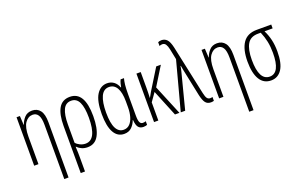

<svg xmlns="http://www.w3.org/2000/svg" viewBox="-110 -1253 3096 1976"><g transform="rotate(-20 1438.0 -265.5)"><path d="M240.2 -541Q296.4 -541 327.9 -499.8Q359.4 -458.5 359.4 -371.1V234.9H312.5V-358.9Q312.5 -432.6 291.7 -465.6Q271 -498.5 231.9 -498.5Q181.6 -498.5 148.4 -450.9Q115.2 -403.3 115.2 -301.8V0H68.4V-530.8H105L110.4 -433.1H113.3Q126.5 -474.1 157.2 -507.6Q188 -541 240.2 -541Z M814.5 -272.5Q814.5 -138.7 774.9 -64.5Q735.4 9.8 651.9 9.8Q617.2 9.8 588.4 -2.9Q559.6 -15.6 539.6 -36.6H536.1Q538.6 0.5 539.1 31Q539.6 61.5 539.6 87.9V234.9H492.7V-281.2Q492.7 -406.7 531.5 -473.9Q570.3 -541 654.3 -541Q814.5 -541 814.5 -272.5ZM652.8 -498.5Q592.8 -498.5 566.2 -441.7Q539.6 -384.8 539.6 -279.8V-80.1Q556.6 -59.6 585.4 -45.9Q614.3 -32.2 645 -32.2Q766.6 -32.2 766.6 -272.5Q766.6 -383.3 739.7 -440.9Q712.9 -498.5 652.8 -498.5Z M1053.7 9.8Q980.5 9.8 941.9 -58.8Q903.3 -127.4 903.3 -260.7Q903.3 -404.3 946.5 -472.7Q989.7 -541 1062 -541Q1104 -541 1135.3 -517.6Q1166.5 -494.1 1181.2 -452.6H1185.5Q1188.5 -472.2 1193.8 -491.9Q1199.2 -511.7 1208 -530.8H1245.1Q1236.8 -503.4 1232.4 -463.4Q1228 -423.3 1228 -360.4V-127Q1228 -73.7 1238.5 -52.7Q1249 -31.7 1271 -31.7Q1289.1 -31.7 1304.2 -37.6V2Q1298.3 4.9 1287.6 7.3Q1276.9 9.8 1263.7 9.8Q1226.6 9.8 1207.8 -13.9Q1189 -37.6 1185.1 -93.8H1181.6Q1167.5 -52.7 1136.2 -21.5Q1105 9.8 1053.7 9.8ZM1062.5 -32.2Q1102.5 -32.2 1128.9 -59.3Q1155.3 -86.4 1168.5 -132.6Q1181.6 -178.7 1181.6 -234.9V-299.3Q1181.6 -396.5 1152.3 -447.3Q1123 -498 1067.4 -498Q1007.8 -498 979.2 -435.8Q950.7 -373.5 950.7 -260.3Q950.7 -144.5 979.2 -88.4Q1007.8 -32.2 1062.5 -32.2Z M1648.9 -530.8 1523.4 -328.1 1659.2 0H1610.4L1492.2 -289.6L1428.2 -198.7V0H1381.3V-530.8H1428.2V-364.7Q1428.2 -336.4 1427.5 -307.1Q1426.8 -277.8 1425.3 -249.5H1427.2Q1442.4 -277.8 1458 -304.2L1598.1 -530.8Z M1673.8 0 1815.4 -531.7 1792 -647Q1784.2 -684.1 1771.2 -704.1Q1758.3 -724.1 1733.4 -724.1Q1724.1 -724.1 1716.1 -721.7Q1708 -719.2 1702.1 -716.3V-757.8Q1708.5 -761.2 1718 -763.7Q1727.5 -766.1 1739.7 -766.1Q1775.9 -766.1 1799.8 -741Q1823.7 -715.8 1838.4 -649.9L1954.1 -108.9Q1963.4 -65.9 1975.8 -49.6Q1988.3 -33.2 2009.3 -33.2Q2023.9 -33.2 2034.7 -37.1V4.9Q2027.8 6.8 2020.8 8.3Q2013.7 9.8 2002.9 9.8Q1963.9 9.8 1943.4 -16.1Q1922.9 -42 1909.2 -103.5L1856.9 -354Q1850.1 -385.7 1846.9 -401.6Q1843.8 -417.5 1842.3 -427Q1840.8 -436.5 1838.4 -449.2H1834.5Q1832.5 -435.5 1830.1 -422.1Q1827.6 -408.7 1823.7 -394.5L1722.2 0Z M2266.1 -541Q2322.3 -541 2353.8 -499.8Q2385.3 -458.5 2385.3 -371.1V234.9H2338.4V-358.9Q2338.4 -432.6 2317.6 -465.6Q2296.9 -498.5 2257.8 -498.5Q2207.5 -498.5 2174.3 -450.9Q2141.1 -403.3 2141.1 -301.8V0H2094.2V-530.8H2130.9L2136.2 -433.1H2139.2Q2152.3 -474.1 2183.1 -507.6Q2213.9 -541 2266.1 -541Z M2822.8 -249Q2822.8 -118.7 2780 -54.4Q2737.3 9.8 2662.1 9.8Q2581.5 9.8 2539.6 -58.6Q2497.6 -127 2497.6 -255.4Q2497.6 -387.2 2546.1 -459Q2594.7 -530.8 2700.7 -530.8H2857.9V-488.8H2769Q2795.4 -437 2809.1 -378.7Q2822.8 -320.3 2822.8 -249ZM2545.4 -256.8Q2545.4 -32.2 2662.1 -32.2Q2774.9 -32.2 2774.9 -252Q2774.9 -318.8 2763.2 -375.7Q2751.5 -432.6 2727.5 -488.8H2698.2Q2614.7 -488.8 2580.1 -429Q2545.4 -369.1 2545.4 -256.8Z"/></g></svg>

Font: Open Sans Condensed Light
Style: Regular
Weight: 300
Width: 3
Designer: Monotype Design Team
Foundry: Monotype Imaging Inc.
Version: Version 3.003; ttfautohint (v1.8.4)